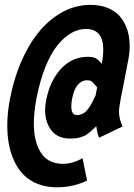

<svg xmlns="http://www.w3.org/2000/svg" viewBox="-20 -655 559 798"><path d="M279.3 -242.2Q276.4 -226.1 276.4 -213.4Q276.4 -176.8 298.8 -176.8Q312.5 -176.8 323.7 -182.4Q335 -188 343.5 -199Q352.1 -210 357.4 -219Q362.8 -228 368.9 -241.5Q375 -254.9 377.4 -258.8Q378.4 -264.6 380.6 -275.6Q382.8 -286.6 383.8 -292Q379.4 -296.4 374 -303Q368.7 -309.6 366.5 -311.8Q364.3 -314 360.1 -316.9Q356 -319.8 351.6 -320.6Q347.2 -321.3 339.8 -321.3Q319.8 -321.3 303.2 -302.2Q286.6 -283.2 279.3 -242.2ZM380.4 -130.4Q376.5 -127 366.9 -118.2Q357.4 -109.4 354 -106.4Q350.6 -103.5 342.3 -97.4Q334 -91.3 328.4 -89.4Q322.8 -87.4 313.5 -84.2Q304.2 -81.1 293.9 -80.1Q283.7 -79.1 270.5 -79.1Q220.7 -79.1 194.1 -112.5Q167.5 -146 167.5 -197.8Q167.5 -215.8 171.4 -236.8Q187 -318.4 233.2 -368.7Q279.3 -418.9 345.2 -418.9Q368.2 -418.9 379.4 -412.1Q390.6 -405.3 402.8 -389.6Q409.2 -422.4 409.2 -448.7Q409.2 -534.7 336.9 -534.7Q305.7 -534.7 276.1 -517.8Q246.6 -501 219 -467Q191.4 -433.1 168.5 -376Q145.5 -318.8 131.3 -244.1Q120.6 -187.5 120.6 -142.6Q120.6 -64.9 150.6 -19.5Q180.7 25.9 241.2 25.9Q281.7 25.9 323.2 2.4Q326.2 18.1 332.5 49.1Q338.9 80.1 341.8 95.7Q283.7 123.5 216.3 123.5Q172.4 123.5 137.2 109.6Q102.1 95.7 78.6 72Q55.2 48.3 39.6 15.1Q23.9 -18.1 17.1 -54.9Q10.3 -91.8 10.3 -133.8Q10.3 -185.5 21 -241.7Q38.6 -333 72 -407.2Q105.5 -481.4 149.2 -531.2Q192.9 -581.1 245.6 -607.9Q298.3 -634.8 355.5 -634.8Q398.9 -634.8 431.6 -620.4Q464.4 -606 482.9 -581.3Q501.5 -556.6 510.3 -527.1Q519 -497.6 519 -463.4Q519 -437 513.7 -409.2Q508.8 -382.3 498.3 -328.6Q487.8 -274.9 482.4 -248Q474.6 -208 474.6 -190.9Q474.6 -161.1 489.7 -129.4L391.6 -82.5Q383.3 -104 380.4 -130.4Z"/></svg>

Font: Fantasque Sans Mono
Style: Bold Italic
Weight: 700
Italic angle: -11°
Monospace: yes
Designer: Jany Belluz
Version: Version 1.7.1